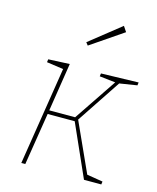

<svg xmlns="http://www.w3.org/2000/svg" viewBox="-115 -852 763 932"><g transform="rotate(15 266.0 -386.0)"><path d="M529 -510 441 -496 294 -275 406 -28 486 -15 484 0H397L280 -263H144L102 0H82L160 -493L76 -505L78 -520L185 -525L147 -282H277L421 -496L341 -505L343 -520L531 -525ZM409 -745 246 -634 235 -648 391 -772Z"/></g></svg>

Font: Bitter Pro Thin
Style: Italic
Weight: 250
Italic angle: -9°
Designer: Sol Matas, and Bitter project Authors
Foundry: Sol Matas
Version: Version 1.010